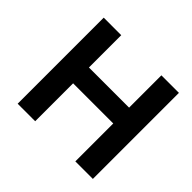

<svg xmlns="http://www.w3.org/2000/svg" viewBox="-154 -869 1038 1038"><g transform="rotate(45 365.0 -350.0)"><path d="M139 -311H621V-432H139ZM536 -679V-21H670V-679ZM95 -679V-21H229V-679Z"/></g></svg>

Font: SpinnyJost
Style: Regular
Weight: 600
Version: Version 3.710